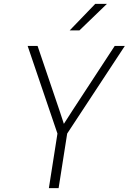

<svg xmlns="http://www.w3.org/2000/svg" viewBox="-20 -966 661 986"><path d="M231 0 275 -280 122 -730H173L285 -400Q298 -362 308 -330L353 -400L569 -730H621L325 -280L281 0ZM388 -810H338L469 -946H529Z"/></svg>

Font: JetBrains Mono Extra Light
Style: Italic
Weight: 200
Italic angle: -9°
Monospace: yes
Designer: Philipp Nurullin, Konstantin Bulenkov
Foundry: JetBrains
Version: 2.002